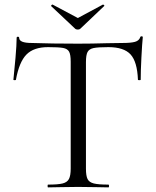

<svg xmlns="http://www.w3.org/2000/svg" viewBox="-20 -811 674 831"><path d="M49 -466Q49 -464 43.5 -464Q38 -464 38 -466Q42 -502 47 -560Q52 -618 52 -647Q52 -652 57.5 -652Q63 -652 63 -647Q63 -625 117 -625Q203 -622 318 -622Q377 -622 443 -624L511 -625Q547 -625 564.5 -630Q582 -635 587 -650Q588 -654 593 -654Q598 -654 598 -650Q595 -621 592 -562Q589 -503 589 -466Q589 -464 583 -464Q577 -464 577 -466Q574 -544 545 -575.5Q516 -607 449 -607Q404 -607 385 -603Q366 -599 359 -586Q352 -573 352 -542V-81Q352 -50 359 -36Q366 -22 386 -17Q406 -12 449 -12Q452 -12 452 -6Q452 0 449 0Q416 0 396 -1L318 -2L243 -1Q223 0 188 0Q186 0 186 -6Q186 -12 188 -12Q231 -12 251 -17Q271 -22 278.5 -36.5Q286 -51 286 -81V-544Q286 -575 279 -587.5Q272 -600 253 -603.5Q234 -607 188 -607Q126 -607 94.5 -575Q63 -543 49 -466ZM201 -785Q201 -787 203.5 -789.5Q206 -792 208 -791L317 -733L425 -791H426Q429 -791 431 -788Q433 -785 430 -784L328 -687Q324 -683 317 -683Q309 -683 305 -687L202 -784Q202 -784 201.5 -784.5Q201 -785 201 -785Z"/></svg>

Font: Cormorant
Style: Regular
Weight: 400
Designer: Christian Thalmann (Catharsis Fonts)
Foundry: Catharsis Fonts
Version: Version 4.000